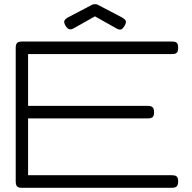

<svg xmlns="http://www.w3.org/2000/svg" viewBox="-20 -885 915 916"><path d="M84 11Q73 11 66.5 8Q60 5 57.5 -2Q55 -9 55 -20V-657Q55 -674 62 -680.5Q69 -687 87 -687H801Q812 -687 818.5 -684Q825 -681 827.5 -674.5Q830 -668 830 -656Q830 -645 827 -638.5Q824 -632 817.5 -629.5Q811 -627 800 -627H114V-380H685Q696 -380 702.5 -377Q709 -374 712 -367.5Q715 -361 715 -349Q715 -338 712 -331.5Q709 -325 702 -322.5Q695 -320 683 -320H114V-49H801Q812 -49 818.5 -46Q825 -43 827.5 -36.5Q830 -30 830 -19Q830 -8 827 -1.5Q824 5 817.5 8Q811 11 800 11ZM433 -865Q437 -865 440 -864.5Q443 -864 447 -862L556 -805Q574 -796 579 -787.5Q584 -779 575 -763Q566 -747 557.5 -744.5Q549 -742 538 -748L433 -807L328 -748Q318 -743 309 -746Q300 -749 291 -765Q283 -780 288.5 -788.5Q294 -797 310 -805L419 -862Q423 -864 426 -864.5Q429 -865 433 -865Z"/></svg>

Font: Fredoka Expanded Light
Style: Regular
Weight: 300
Width: 7
Designer: Ben Nathan
Foundry: Milena B. Brandão, Ben Nathan
Version: Version 2.001